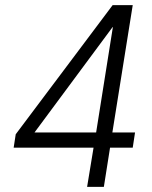

<svg xmlns="http://www.w3.org/2000/svg" viewBox="-20 -725 589 745"><path d="M318 0 343 -152H33L41 -204L417 -705H495L416 -211H504L495 -152H407L383 0ZM353 -211 418 -620H417L105 -199L98 -211Z"/></svg>

Font: Nunito Sans 7pt SemiCondensed Light
Style: Italic
Weight: 300
Width: 4
Italic angle: -9°
Designer: Vernon Adams
Foundry: Vernon Adams
Version: Version 3.101;gftools[0.9.27]